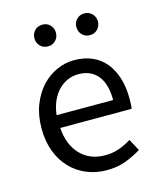

<svg xmlns="http://www.w3.org/2000/svg" viewBox="-107 -764 709 853"><g transform="rotate(-15 248.0 -337.5)"><path d="M279 12Q230 12 187.5 -5.5Q145 -23 113.5 -55.5Q82 -88 64 -135Q46 -182 46 -242Q46 -302 64.5 -349.5Q83 -397 113.5 -430Q144 -463 183 -480.5Q222 -498 264 -498Q310 -498 346.5 -482Q383 -466 407.5 -436Q432 -406 445 -364Q458 -322 458 -270Q458 -257 457.5 -244.5Q457 -232 455 -223H127Q132 -145 175.5 -99.5Q219 -54 289 -54Q324 -54 353.5 -64.5Q383 -75 410 -92L439 -38Q407 -18 368 -3Q329 12 279 12ZM126 -282H386Q386 -356 354.5 -394.5Q323 -433 266 -433Q240 -433 216.5 -423Q193 -413 174 -393.5Q155 -374 142.5 -346Q130 -318 126 -282ZM169 -587Q147 -587 133 -601.5Q119 -616 119 -637Q119 -658 133 -672.5Q147 -687 169 -687Q190 -687 204 -672.5Q218 -658 218 -637Q218 -616 204 -601.5Q190 -587 169 -587ZM361 -587Q340 -587 326 -601.5Q312 -616 312 -637Q312 -658 326 -672.5Q340 -687 361 -687Q383 -687 397 -672.5Q411 -658 411 -637Q411 -616 397 -601.5Q383 -587 361 -587Z"/></g></svg>

Font: Giro Regular
Style: Regular
Weight: 400
Designer: Paul D. Hunt
Foundry: Adobe Systems Incorporated
Version: Version 1.000;PS 1.0;hotconv 1.0.88;makeotf.lib2.5.647800